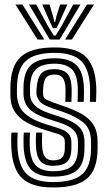

<svg xmlns="http://www.w3.org/2000/svg" viewBox="-20 -820 478 850"><path d="M215 -86Q176.8 -86 159 -106.4Q141.2 -126.8 139 -173.5Q138.5 -185 138.6 -201.5Q138.8 -218 139.8 -233H167Q165 -202 166.2 -175.5Q168 -140.2 179.4 -125.1Q190.8 -110 215 -110Q243 -110 255 -122.6Q267 -135.2 267 -164V-192Q267 -207.8 257.1 -215.9Q247.2 -224 230.5 -229L175 -246Q134.5 -258.5 100.6 -276.5Q66.8 -294.5 46.4 -324Q26 -353.5 26 -400V-429Q26 -526 71.5 -568Q117 -610 222 -610Q316.2 -610 358.9 -569.6Q401.5 -529.2 406 -436Q406.8 -420 406.2 -402.4Q405.8 -384.8 405 -369H377.8Q378.2 -382.8 378.9 -401Q379.5 -419.2 378.8 -434.5Q374.8 -515.8 338.4 -550.9Q302 -586 222 -586Q132.5 -586 93.8 -549.6Q55 -513.2 55 -429Q55 -422.8 54.9 -414.5Q54.8 -406.2 55 -400Q57 -348.8 88.5 -319.2Q120 -289.8 183.2 -270L237.5 -253Q270.8 -242.5 283.4 -227.8Q296 -213 296 -192V-164Q296 -122.2 277.1 -104.1Q258.2 -86 215 -86ZM215 -38Q148.5 -38 118.2 -68.9Q88 -99.8 84.5 -170.8Q84 -183.5 84.1 -202Q84.2 -220.5 85.5 -233H112.8Q111.8 -220.8 111.5 -203.2Q111.2 -185.8 111.8 -172.2Q114.5 -113.2 138.6 -87.6Q162.8 -62 215 -62Q274 -62 299.5 -85.8Q325 -109.5 325 -164V-192Q325 -224 305.9 -243.6Q286.8 -263.2 244.2 -277L191.8 -294Q135.2 -312.5 110.8 -337.1Q86.2 -361.8 84 -400Q83.8 -406.8 83.9 -415Q84 -423.2 84 -429Q84 -500.2 116.1 -531.1Q148.2 -562 222 -562Q287.8 -562 318 -532.2Q348.2 -502.5 351.5 -433.8Q352 -420.5 351.8 -404.9Q351.5 -389.2 350.5 -369H323.2Q324 -387.8 324.5 -402.4Q325 -417 324.2 -433.2Q321.5 -493.5 295.4 -515.8Q269.2 -538 222 -538Q163.8 -538 138.4 -512.6Q113 -487.2 113 -429Q113 -422.8 112.9 -414.4Q112.8 -406 113 -400Q115 -372 135 -352.5Q155 -333 200 -318L251.2 -301Q304.5 -283.5 329.2 -259.2Q354 -235 354 -192V-164Q354 -96.5 321.8 -67.2Q289.5 -38 215 -38ZM215 10Q120.5 10 77.5 -31.2Q34.5 -72.5 30 -168Q29.2 -183.8 29.4 -202.2Q29.5 -220.8 31 -233H58.2Q57 -221.5 56.8 -204Q56.5 -186.5 57.2 -169.5Q61.2 -86.2 97.9 -50.1Q134.5 -14 215 -14Q305 -14 344 -48.8Q383 -83.5 383 -164V-192Q383 -249.5 349.2 -277.4Q315.5 -305.2 258 -325L208.2 -342Q167.8 -356 155.8 -371.4Q143.8 -386.8 142 -400Q141 -405.8 141.2 -413.9Q141.5 -422 142 -429Q145.5 -474.5 162.2 -494.2Q179 -514 222 -514Q255.5 -514 275.2 -496.8Q295 -479.5 297.2 -430.2Q297.8 -420 297.2 -403.4Q296.8 -386.8 296.2 -369H269Q269.5 -385.8 270 -401.9Q270.5 -418 270 -429Q268.5 -461.5 257.2 -475.8Q246 -490 222 -490Q194.5 -490 183.8 -475.9Q173 -461.8 171 -429Q169.8 -412 171 -400Q172.2 -385.5 185.2 -379Q198.2 -372.5 216.8 -366L265 -349Q306.8 -334.5 340 -316.4Q373.2 -298.2 392.6 -269.1Q412 -240 412 -192V-164Q412 -70.8 366.2 -30.4Q320.5 10 215 10ZM48.2 -800H79.2L176.2 -645H146.2ZM108.2 -800H140.2L193 -703.2L218.2 -662.5H226.2L251.5 -703L304.2 -800H336.2L244.2 -645H200.2ZM167.2 -800H199.2L216 -744.5L220.2 -722.8H224.2L228.8 -744.5L246.2 -800H278.2L246 -728.2L230.2 -695.5H214.2L198.8 -728.2ZM365.2 -800H396.2L298.2 -645H268.2Z"/></svg>

Font: Big Shoulders Inline Display Black
Style: Regular
Weight: 900
Designer: Patric King
Foundry: XO Type Co
Version: Version 1.000